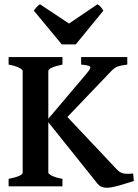

<svg xmlns="http://www.w3.org/2000/svg" viewBox="-20 -887 659 914"><path d="M488.8 6.8Q474.6 6.8 463.6 2.4Q452.6 -2 442.9 -14.2L210 -305.2V-65.4Q210 -59.6 225.8 -51Q241.7 -42.5 277.3 -35.6V0H21V-35.6Q87.9 -48.8 87.9 -65.4V-549.3Q87.9 -555.2 72 -564Q56.2 -572.8 21 -579.6V-615.2H277.3V-579.6Q210 -565.4 210 -549.3V-321.8L391.6 -536.1Q414.1 -562.5 409.4 -569.3Q404.8 -576.2 366.2 -579.6V-615.2H585.9V-579.6Q554.7 -575.7 540.3 -570.6Q525.9 -565.4 510.3 -549.3L300.8 -330.1L536.1 -80.6Q551.8 -63.5 570.1 -60.8Q588.4 -58.1 613.8 -61L617.2 -25.4Q598.1 -19.5 574.2 -12Q550.3 -4.4 527.3 1.2Q504.4 6.8 488.8 6.8ZM273.9 -675.8 141.1 -836.4Q147.9 -846.2 155.3 -854.2Q162.6 -862.3 170.4 -866.7L308.6 -774.9L443.8 -866.7Q452.1 -862.3 459.2 -854.2Q466.3 -846.2 472.2 -836.4L340.8 -675.8Z"/></svg>

Font: David Libre
Style: Bold
Weight: 700
Designer: Ismar David, J. Victor Gaultney, Annie Olsen and Meir Sadan
Foundry: Monotype Imaging Inc. & SIL International
Version: Version 1.100; ttfautohint (v1.8.4.7-5d5b)